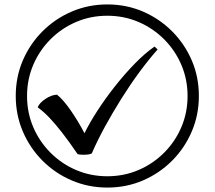

<svg xmlns="http://www.w3.org/2000/svg" viewBox="-20 -782 968 866"><path d="M355 -84Q338 -84 330 -87Q289 -147 258 -186.5Q227 -226 201.5 -252.5Q176 -279 150 -298Q158 -318 185 -336Q212 -354 237 -355Q265 -333 299 -284Q333 -235 361 -181Q384 -228 420 -283.5Q456 -339 499.5 -394Q543 -449 589 -496Q635 -543 677 -572L691 -559Q651 -514 609 -457Q567 -400 527.5 -337Q488 -274 453.5 -211Q419 -148 394 -90Q384 -84 355 -84ZM464 64Q379 64 304 32Q229 0 172 -57Q115 -114 83 -189Q51 -264 51 -349Q51 -435 83 -509.5Q115 -584 172 -641Q229 -698 304 -730Q379 -762 464 -762Q550 -762 624.5 -730Q699 -698 756 -641Q813 -584 845 -509.5Q877 -435 877 -349Q877 -264 845 -189Q813 -114 756 -57Q699 0 624.5 32Q550 64 464 64ZM464 13Q539 13 604.5 -15Q670 -43 720 -93Q770 -143 798 -208.5Q826 -274 826 -349Q826 -424 798 -489.5Q770 -555 720 -605Q670 -655 604.5 -683Q539 -711 464 -711Q389 -711 323.5 -683Q258 -655 208 -605Q158 -555 130 -489.5Q102 -424 102 -349Q102 -274 130 -208.5Q158 -143 208 -93Q258 -43 323.5 -15Q389 13 464 13Z"/></svg>

Font: bangla15
Style: Regular
Weight: 400
Designer: Jelle Bosma - Monotype Design Team
Foundry: Monotype Imaging Inc.
Version: Version 2.006